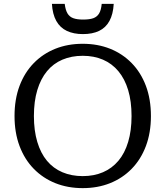

<svg xmlns="http://www.w3.org/2000/svg" viewBox="-20 -954 853 991"><path d="M407 17Q330 17 266 -8.5Q202 -34 154.5 -82.5Q107 -131 81 -200Q55 -269 55 -355Q55 -442 81 -511Q107 -580 154.5 -628.5Q202 -677 266 -702.5Q330 -728 407 -728Q484 -728 548 -702.5Q612 -677 659.5 -628.5Q707 -580 733 -511Q759 -442 759 -355Q759 -269 733 -200Q707 -131 659.5 -82.5Q612 -34 548 -8.5Q484 17 407 17ZM407 -45Q465 -45 511.5 -65Q558 -85 591 -124Q624 -163 641.5 -221.5Q659 -280 659 -355Q659 -431 641.5 -489Q624 -547 591 -586.5Q558 -626 511.5 -646Q465 -666 407 -666Q349 -666 302 -646Q255 -626 222.5 -586.5Q190 -547 172.5 -489Q155 -431 155 -355Q155 -280 172.5 -221.5Q190 -163 222.5 -124Q255 -85 302 -65Q349 -45 407 -45ZM408 -778Q457 -778 491.5 -794.5Q526 -811 545 -846Q564 -881 567 -934H505Q502 -902 491.5 -884.5Q481 -867 461.5 -860Q442 -853 409 -853Q378 -853 358.5 -860Q339 -867 328.5 -884.5Q318 -902 314 -934H248Q251 -881 270.5 -846Q290 -811 325 -794.5Q360 -778 408 -778Z"/></svg>

Font: Roboto Serif
Style: Regular
Weight: 400
Designer: Greg Gazdowicz
Foundry: Commercial Type
Version: Version 1.008